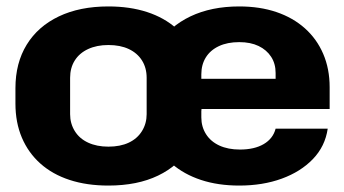

<svg xmlns="http://www.w3.org/2000/svg" viewBox="-20 -567 1071 597"><path d="M317 10Q250 10 196.5 -7.5Q143 -25 105.5 -58.5Q68 -92 48 -139Q28 -186 28 -245V-293Q28 -371 63 -428Q98 -485 163 -516Q228 -547 317 -547Q384 -547 437.5 -529.5Q491 -512 528.5 -478.5Q566 -445 586.5 -398Q607 -351 607 -293V-245Q607 -167 571.5 -109.5Q536 -52 471.5 -21Q407 10 317 10ZM317 -111Q354 -111 380.5 -123.5Q407 -136 421.5 -159.5Q436 -183 436 -212V-325Q436 -356 421.5 -379Q407 -402 380.5 -414.5Q354 -427 317 -427Q281 -427 254 -414.5Q227 -402 212.5 -379Q198 -356 198 -325V-212Q198 -183 212.5 -159.5Q227 -136 254 -123.5Q281 -111 317 -111ZM724 10Q658 10 605 -7.5Q552 -25 514 -58Q476 -91 456 -138.5Q436 -186 436 -245V-293Q436 -371 471.5 -428Q507 -485 572 -516Q637 -547 724 -547Q788 -547 839.5 -529.5Q891 -512 928 -479Q965 -446 985 -399.5Q1005 -353 1005 -296V-228H579V-322H850L837 -307V-340Q837 -369 823 -390.5Q809 -412 784 -424Q759 -436 724 -436Q687 -436 660.5 -423.5Q634 -411 620 -388.5Q606 -366 606 -336V-202Q606 -173 620.5 -150Q635 -127 662 -114.5Q689 -102 726 -102Q771 -102 800 -119Q829 -136 837 -167H999Q991 -112 953 -72.5Q915 -33 856 -11.5Q797 10 724 10Z"/></svg>

Font: Hubot Sans
Style: Bold
Weight: 700
Designer: Deni Anggara
Foundry: GitHub, Inc., Subsidiary of Microsoft Corporation
Version: Version 2.000